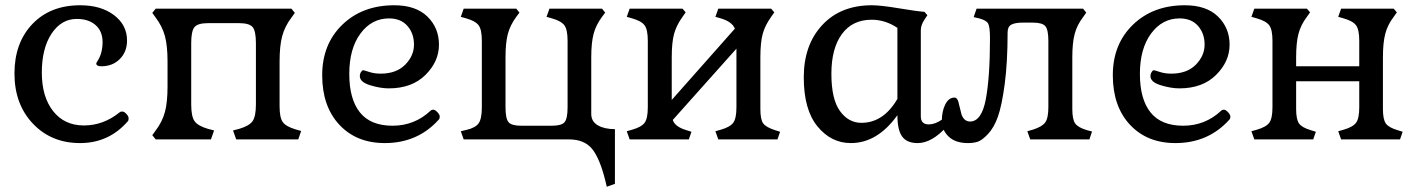

<svg xmlns="http://www.w3.org/2000/svg" viewBox="-20 -530 5398 730"><path d="M435 -103Q438 -106 445 -106Q452 -106 460.5 -97Q469 -88 469 -80Q469 -72 466 -69Q394 14 284.5 14Q175 14 105 -60Q35 -134 35 -250.5Q35 -367 103 -438.5Q171 -510 285 -510Q364 -510 413.5 -472.5Q463 -435 463 -376Q463 -333 435.5 -305.5Q408 -278 365 -278Q346 -278 346 -289Q346 -291 352 -300Q370 -329 370 -370Q370 -411 343.5 -434.5Q317 -458 272 -458Q213 -458 176 -402Q139 -346 139 -254Q139 -162 182 -107.5Q225 -53 299 -53Q373 -53 435 -103Z M889 -442H771Q732 -442 719.5 -427Q707 -412 707 -366V-133Q707 -87 720 -69Q733 -51 771 -40L794 -34L782 0H572L559 -16L572 -34Q597 -67 607 -104Q617 -141 617 -201V-296Q617 -356 607 -393Q597 -430 572 -463L559 -481L572 -497H1088L1101 -481L1088 -463Q1063 -430 1053 -393Q1043 -356 1043 -296V-126Q1043 -83 1055 -66Q1067 -49 1104 -38L1125 -32L1114 0H878L866 -34L889 -40Q927 -51 940 -69Q953 -87 953 -133V-366Q953 -412 940.5 -427Q928 -442 889 -442Z M1443 14Q1335 14 1270 -56Q1205 -126 1205 -244Q1205 -362 1281.5 -436Q1358 -510 1479 -510Q1561 -510 1605 -467Q1649 -424 1649 -360Q1649 -296 1597.5 -245Q1546 -194 1458 -194Q1426 -194 1387 -206Q1348 -218 1348 -241Q1348 -249 1352.5 -256Q1357 -263 1360.5 -263Q1364 -263 1383.5 -256.5Q1403 -250 1427 -250Q1487 -250 1520.5 -284Q1554 -318 1554 -360.5Q1554 -403 1529 -431.5Q1504 -460 1459 -460Q1393 -460 1350.5 -402.5Q1308 -345 1308 -249Q1308 -153 1348.5 -102.5Q1389 -52 1472.5 -52Q1556 -52 1617 -109Q1621 -113 1627.5 -113Q1634 -113 1643 -103.5Q1652 -94 1652 -86.5Q1652 -79 1648 -75Q1568 14 1443 14Z M2228 -312V-97Q2228 -68 2253 -53.5Q2278 -39 2318 -39V169L2287 180L2282 159Q2261 73 2231.5 36.5Q2202 0 2143 0H1743L1732 -31L1753 -36Q1788 -44 1800 -61.5Q1812 -79 1812 -122V-375Q1812 -417 1800 -433.5Q1788 -450 1753 -460L1732 -466L1743 -497H1943L1955 -482L1943 -466Q1920 -435 1911 -401.5Q1902 -368 1902 -312V-122Q1902 -79 1913.5 -65.5Q1925 -52 1961 -52H2079Q2115 -52 2126.5 -65.5Q2138 -79 2138 -122V-375Q2138 -417 2126 -433.5Q2114 -450 2079 -460L2058 -466L2069 -497H2269L2281 -482L2269 -466Q2246 -435 2237 -401.5Q2228 -368 2228 -312Z M2780 -122V-345L2538 -74Q2546 -48 2590 -35L2609 -29L2599 0H2374L2363 -31L2384 -37Q2419 -47 2431 -63.5Q2443 -80 2443 -122V-375Q2443 -417 2431 -433.5Q2419 -450 2384 -460L2363 -466L2374 -497H2575L2587 -483L2575 -466Q2552 -434 2543 -401.5Q2534 -369 2534 -312V-150L2774 -421Q2764 -447 2721 -460L2700 -466L2711 -497H2912L2924 -483L2912 -466Q2889 -434 2880 -401.5Q2871 -369 2871 -312V-116Q2871 -75 2882 -60.5Q2893 -46 2927 -35L2946 -29L2936 0H2711L2700 -31L2721 -37Q2756 -47 2768 -63.5Q2780 -80 2780 -122Z M3215 14Q3140 14 3088 -49.5Q3036 -113 3036 -236Q3036 -359 3106 -434.5Q3176 -510 3295 -510Q3329 -510 3397.5 -498.5Q3466 -487 3495 -485L3506 -472L3494 -454Q3481 -434 3481 -415V-88Q3481 -57 3511 -57Q3535 -57 3561 -75L3580 -49Q3523 14 3469 14Q3428 14 3410 -11Q3392 -36 3392 -92Q3316 14 3215 14ZM3255 -63Q3339 -63 3392 -154V-424Q3346 -455 3294 -455Q3221 -455 3181 -400.5Q3141 -346 3141 -249.5Q3141 -153 3173.5 -108Q3206 -63 3255 -63Z M4057 -312V-116Q4057 -76 4068 -60.5Q4079 -45 4113 -35L4132 -30L4122 0H3897L3886 -31L3907 -37Q3942 -48 3954 -64.5Q3966 -81 3966 -123V-374Q3966 -417 3954.5 -430.5Q3943 -444 3907 -444H3868Q3840 -444 3825.5 -436.5Q3811 -429 3811 -407Q3811 -293 3800 -210.5Q3789 -128 3774 -86Q3759 -44 3736 -20Q3713 4 3697 9Q3681 14 3660 14Q3613 14 3587 -10.5Q3561 -35 3561 -71Q3561 -107 3574 -133Q3587 -159 3609 -159Q3622 -159 3627 -130Q3633 -105 3636 -94Q3646 -68 3668 -68Q3712 -68 3728 -152Q3744 -236 3744 -384Q3744 -428 3737 -440.5Q3730 -453 3703 -460L3682 -465L3693 -497H4098L4110 -482L4098 -465Q4075 -435 4066 -401Q4057 -367 4057 -312Z M4449 14Q4341 14 4276 -56Q4211 -126 4211 -244Q4211 -362 4287.5 -436Q4364 -510 4485 -510Q4567 -510 4611 -467Q4655 -424 4655 -360Q4655 -296 4603.5 -245Q4552 -194 4464 -194Q4432 -194 4393 -206Q4354 -218 4354 -241Q4354 -249 4358.5 -256Q4363 -263 4366.5 -263Q4370 -263 4389.5 -256.5Q4409 -250 4433 -250Q4493 -250 4526.5 -284Q4560 -318 4560 -360.5Q4560 -403 4535 -431.5Q4510 -460 4465 -460Q4399 -460 4356.5 -402.5Q4314 -345 4314 -249Q4314 -153 4354.5 -102.5Q4395 -52 4478.5 -52Q4562 -52 4623 -109Q4627 -113 4633.5 -113Q4640 -113 4649 -103.5Q4658 -94 4658 -86.5Q4658 -79 4654 -75Q4574 14 4449 14Z M5148 -122V-221H4908V-116Q4908 -76 4919 -60.5Q4930 -45 4964 -35L4983 -29L4973 0H4749L4738 -31L4759 -37Q4794 -47 4806 -63.5Q4818 -80 4818 -122V-375Q4818 -417 4806 -433.5Q4794 -450 4759 -460L4738 -466L4749 -497H4949L4961 -483L4949 -466Q4926 -436 4917 -402Q4908 -368 4908 -312V-278H5148V-375Q5148 -417 5136 -433.5Q5124 -450 5089 -460L5068 -466L5079 -497H5279L5291 -483L5279 -466Q5256 -436 5247 -402Q5238 -368 5238 -312V-116Q5238 -76 5249 -60.5Q5260 -45 5294 -35L5313 -29L5303 0H5079L5068 -31L5089 -37Q5124 -47 5136 -63.5Q5148 -80 5148 -122Z"/></svg>

Font: Gabriela
Style: Regular
Weight: 400
Designer: Eduardo Rodriguez Tunni
Foundry: Eduardo Rodriguez Tunni
Version: Version 1.003